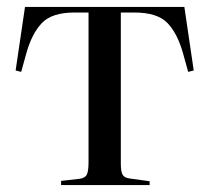

<svg xmlns="http://www.w3.org/2000/svg" viewBox="-20 -533 603 553"><path d="M156 0V-12L209 -18Q225 -20 230 -30Q235 -40 235 -66V-497H195Q130 -497 101 -467Q72 -437 56 -380L41 -326L25 -330L52 -513H511L538 -330L522 -326L507 -380Q491 -437 462 -467Q433 -497 366 -497H328V-62Q328 -39 333 -30Q338 -21 353 -19L411 -11V0Z"/></svg>

Font: Display Regular
Style: Regular
Weight: 400
Designer: Latin by Veronika Burian and Jose Scaglione. Greek by Irene Vlachou. Cyrillic by Vera Evstafieva.
Foundry: TypeTogether
Version: Version 3.002